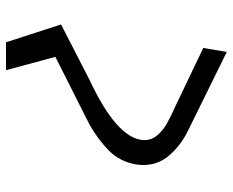

<svg xmlns="http://www.w3.org/2000/svg" viewBox="-88 -677 776 640"><g transform="rotate(-90 300.0 -357.0)"><path d="M460 -67.5 447 11 184 -118.5Q137.5 -141 103.8 -178.8Q70 -216.5 70 -267.5Q70 -280.5 72 -292Q81.5 -345.5 117.2 -381.2Q153 -417 204.5 -446.5L430.5 -560.5L386 -725H479L538.5 -541.5L350.5 -445Q168 -359 154 -276Q153 -271.5 153 -263.5Q153 -239.5 169 -220.8Q185 -202 208.2 -188.8Q231.5 -175.5 265.5 -160.5Z"/></g></svg>

Font: JuliaMono Italic
Style: Regular
Weight: 400
Italic angle: -9°
Monospace: yes
Designer: cormullion
Foundry: corm
Version: Version 0.049; ttfautohint (v1.8.4)